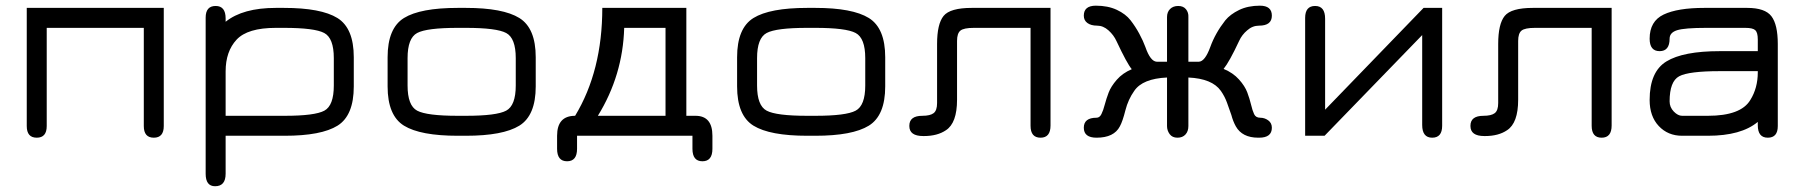

<svg xmlns="http://www.w3.org/2000/svg" viewBox="-20 -478 6349 676"><path d="M74.2 -450.2H556.6V-34.2Q556.6 6.8 521.5 6.8Q486.3 6.8 486.3 -34.2V-379.9H144.5V-34.2Q144.5 6.8 109.4 6.8Q74.2 6.8 74.2 -34.2Z M1155.3 -273.4Q1155.3 -343.8 1121.6 -361.8Q1087.9 -379.9 979.5 -379.9H951.2Q851.6 -379.9 813 -338.4Q774.4 -296.9 774.4 -226.6V-70.3H982.4Q1088.9 -70.3 1122.1 -88.4Q1155.3 -106.4 1155.3 -176.8ZM1225.6 -173.8Q1225.6 -71.3 1168.5 -35.6Q1111.3 0 982.4 0H774.4V133.8Q774.4 177.7 737.3 177.7Q704.1 177.7 704.1 133.8V-416Q704.1 -457 739.3 -457Q774.4 -457 774.4 -413.1V-401.4Q835 -450.2 951.2 -450.2H979.5Q1110.4 -450.2 1168 -414.6Q1225.6 -378.9 1225.6 -276.4Z M1620.1 0H1591.8Q1460 0 1402.3 -35.6Q1344.7 -71.3 1344.7 -173.8V-276.4Q1344.7 -378.9 1402.3 -414.6Q1460 -450.2 1591.8 -450.2H1620.1Q1751 -450.2 1808.6 -414.6Q1866.2 -378.9 1866.2 -276.4V-173.8Q1866.2 -71.3 1808.6 -35.6Q1751 0 1620.1 0ZM1591.8 -70.3H1620.1Q1728.5 -70.3 1762.2 -88.4Q1795.9 -106.4 1795.9 -176.8V-273.4Q1795.9 -343.8 1762.2 -361.8Q1728.5 -379.9 1620.1 -379.9H1591.8Q1482.4 -379.9 1448.7 -361.8Q1415 -343.8 1415 -273.4V-176.8Q1415 -106.4 1448.7 -88.4Q1482.4 -70.3 1591.8 -70.3Z M2011.7 45.9Q2011.7 89.8 1976.6 89.8Q1941.4 89.8 1941.4 45.9V0Q1941.4 -70.3 2004.9 -70.3Q2100.6 -228.5 2100.6 -450.2H2396.5V-70.3H2428.7Q2488.3 -70.3 2488.3 0V45.9Q2488.3 89.8 2453.1 89.8Q2418 89.8 2418 45.9V0H2011.7ZM2177.7 -379.9Q2172.9 -212.9 2085 -70.3H2323.2V-379.9Z M2850.6 0H2822.3Q2690.4 0 2632.8 -35.6Q2575.2 -71.3 2575.2 -173.8V-276.4Q2575.2 -378.9 2632.8 -414.6Q2690.4 -450.2 2822.3 -450.2H2850.6Q2981.4 -450.2 3039.1 -414.6Q3096.7 -378.9 3096.7 -276.4V-173.8Q3096.7 -71.3 3039.1 -35.6Q2981.4 0 2850.6 0ZM2822.3 -70.3H2850.6Q2959 -70.3 2992.7 -88.4Q3026.4 -106.4 3026.4 -176.8V-273.4Q3026.4 -343.8 2992.7 -361.8Q2959 -379.9 2850.6 -379.9H2822.3Q2712.9 -379.9 2679.2 -361.8Q2645.5 -343.8 2645.5 -273.4V-176.8Q2645.5 -106.4 2679.2 -88.4Q2712.9 -70.3 2822.3 -70.3Z M3678.7 -36.1Q3678.7 6.8 3643.6 6.8Q3608.4 6.8 3608.4 -35.2V-379.9H3409.2Q3373 -379.9 3361.3 -370.1Q3349.6 -360.4 3349.6 -334V-127Q3349.6 -44.9 3310.5 -19.5Q3280.3 1 3233.4 1Q3231.4 1 3230.5 1Q3181.6 1 3181.6 -34.2Q3181.6 -34.2 3181.6 -35.2Q3181.6 -70.3 3227.5 -70.3Q3254.9 -70.3 3267.1 -79.6Q3279.3 -88.9 3279.3 -115.2V-323.2Q3279.3 -393.6 3302.2 -421.9Q3325.2 -450.2 3401.4 -450.2H3678.7Z M4413.1 6.8Q4412.1 6.8 4410.2 6.8Q4353.5 6.8 4331.1 -33.2Q4321.3 -50.8 4315.4 -73.2Q4307.6 -95.7 4299.8 -117.2Q4292 -138.7 4278.3 -158.2Q4248 -201.2 4164.1 -205.1V-34.2Q4164.1 -15.6 4153.8 -4.4Q4143.6 6.8 4125.5 6.8Q4107.4 6.8 4098.1 -5.9Q4088.9 -18.6 4088.9 -34.2V-205.1Q4002.9 -201.2 3973.6 -158.2Q3952.1 -127.9 3942.4 -89.8Q3932.6 -50.8 3922.9 -33.2Q3902.3 6.8 3840.8 6.8Q3795.9 6.8 3795.9 -28.3Q3795.9 -63.5 3840.8 -63.5Q3851.6 -63.5 3857.9 -76.2Q3864.3 -88.9 3869.6 -109.4Q3875 -129.9 3883.3 -151.9Q3891.6 -173.8 3912.1 -197.3Q3932.6 -220.7 3964.8 -234.4Q3948.2 -253.9 3911.1 -333Q3901.4 -354.5 3882.8 -371.1Q3864.3 -387.7 3842.8 -387.7Q3821.3 -387.7 3808.6 -397Q3795.9 -406.2 3795.9 -422.9Q3795.9 -458 3838.4 -458Q3880.9 -458 3912.1 -443.4Q3943.4 -428.7 3960.4 -406.7Q3977.5 -384.8 3991.2 -359.4Q4004.9 -334 4012.7 -312.5Q4030.3 -261.7 4052.7 -260.7H4088.9V-418Q4088.9 -435.5 4099.6 -446.3Q4110.4 -457 4128.4 -457Q4146.5 -457 4155.8 -445.3Q4165 -433.6 4164.1 -418V-260.7H4201.2Q4222.7 -261.7 4241.2 -312.5Q4258.8 -361.3 4293.9 -406.2Q4311.5 -427.7 4342.8 -442.9Q4374 -458 4416 -458Q4458 -458 4458 -422.9Q4458 -387.7 4413.1 -387.7Q4389.6 -387.7 4371.1 -371.1Q4352.5 -355.5 4342.8 -334Q4308.6 -260.7 4288.1 -235.4Q4321.3 -221.7 4342.3 -198.2Q4363.3 -174.8 4371.6 -152.3Q4379.9 -129.9 4384.8 -109.4Q4389.6 -88.9 4395.5 -76.2Q4401.4 -63.5 4417 -63.5Q4432.6 -63.5 4445.3 -54.2Q4458 -44.9 4458 -28.3Q4458 6.8 4413.1 6.8Z M5057.6 -450.2V-35.2Q5057.6 6.8 5022.5 6.8Q4987.3 6.8 4987.3 -38.1V-354.5L4643.6 0H4575.2V-415Q4575.2 -457 4610.4 -457Q4645.5 -457 4645.5 -412.1V-91.8L4992.2 -450.2Z M5654.3 -36.1Q5654.3 6.8 5619.1 6.8Q5584 6.8 5584 -35.2V-379.9H5384.8Q5348.6 -379.9 5336.9 -370.1Q5325.2 -360.4 5325.2 -334V-127Q5325.2 -44.9 5286.1 -19.5Q5255.9 1 5209 1Q5207 1 5206.1 1Q5157.2 1 5157.2 -34.2Q5157.2 -34.2 5157.2 -35.2Q5157.2 -70.3 5203.1 -70.3Q5230.5 -70.3 5242.7 -79.6Q5254.9 -88.9 5254.9 -115.2V-323.2Q5254.9 -393.6 5277.8 -421.9Q5300.8 -450.2 5377 -450.2H5654.3Z M6035.2 -297.9H6168.9V-338.9Q6168.9 -363.3 6160.2 -371.6Q6151.4 -379.9 6125 -379.9H5987.3Q5911.1 -379.9 5884.8 -371.6Q5858.4 -363.3 5858.4 -341.8Q5858.4 -297.9 5823.2 -297.9Q5788.1 -297.9 5788.1 -341.8Q5788.1 -403.3 5837.4 -426.8Q5886.7 -450.2 5980.5 -450.2H6131.8Q6194.3 -450.2 6216.8 -420.9Q6239.3 -391.6 6239.3 -323.2V-34.2Q6239.3 6.8 6204.1 6.8Q6168.9 6.8 6168.9 -37.1V-48.8Q6110.4 0 5993.2 0H5902.3Q5852.5 0 5820.3 -34.2Q5788.1 -68.4 5788.1 -126Q5788.1 -225.6 5847.2 -261.7Q5906.2 -297.9 6035.2 -297.9ZM6168.9 -227.5H6035.2Q5925.8 -227.5 5892.1 -209.5Q5858.4 -191.4 5858.4 -121.1Q5858.4 -100.6 5873 -85.4Q5887.7 -70.3 5902.3 -70.3H5993.2Q6109.4 -70.3 6142.6 -126Q6168.9 -168 6168.9 -223.6Q6168.9 -225.6 6168.9 -227.5Z"/></svg>

Font: Jura
Style: DemiBold
Weight: 600
Version: Version 2.5